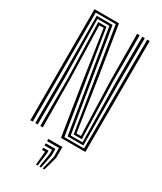

<svg xmlns="http://www.w3.org/2000/svg" viewBox="-248 -888 1013 1198"><g transform="rotate(30 258.0 -289.0)"><path d="M59.5 0V-800H235.8L290.2 -464L349.8 -72.2H381.8L369 -465.5L366.8 -800H385V-465.5L396.8 -57.8H338L220.8 -785.5H77V0ZM94.8 0 95.5 -342 92 -771.2H206.2L325 -43.2H410.5L403 -465.5L403.8 -800H422L421 -465.5L424.5 -29H311L191.8 -756.8H105.8L113.2 -342L112.2 0ZM131.2 0V-342L120.2 -742.2H179L296 -14.5H437.8L439.5 -800H457.2L455.5 0H280L225 -345L167.2 -727.8H135.8L146.2 -342L148.8 0ZM276.8 222.2 300.5 124.2V60.8H214.8V45H316.2V124.2L289 222.2ZM228.2 222.2 237 124.2H214.8V108.5H252.8V124.2L240.5 222.2ZM252.5 222.2 268.8 124.2V92.5H214.8V76.8H284.5V124.2L264.8 222.2Z"/></g></svg>

Font: Big Shoulders Inline Text Thin Medium
Style: Regular
Weight: 500
Version: Version 2.002